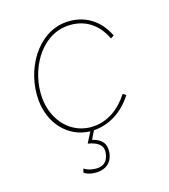

<svg xmlns="http://www.w3.org/2000/svg" viewBox="-133 -622 810 919"><g transform="rotate(-20 271.5 -162.0)"><path d="M264 7C339 7 410 -31 461 -98L447 -110C397 -46 336 -11 267 -11C156 -11 78 -104 78 -223C78 -359 171 -506 308 -506C393 -506 455 -459 485 -378L502 -387C471 -471 401 -525 308 -525C162 -525 58 -370 58 -219C58 -100 132 -6 240 6L208 57C248 67 281 86 274 127C267 168 243 187 204 183C180 180 163 174 148 162L141 180C150 189 168 198 197 201C230 204 280 194 291 132C298 90 281 63 234 47L258 7Z"/></g></svg>

Font: Fixel Text 20240404 Thin
Style: Italic
Weight: 100
Width: 4
Italic angle: -10°
Designer: AlfaBravo + MacPaw
Foundry: Kyrylo Tkachov, Marchela Mozhyna, Serhii Makarenko, Maria Weinstein, Zakhar Kryvoshyya
Version: Version 1.211;Glyphs 3.2 (3225)